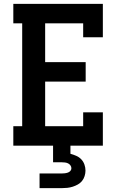

<svg xmlns="http://www.w3.org/2000/svg" viewBox="-20 -755 640 995"><path d="M49 0V-101H95V-634H49V-735H513V-562H411V-634H214V-433H424V-332H214V-101H411V-173H513V0ZM185 220V144H300Q308 144 316 143Q324 142 331.5 139.5Q339 137 344.5 131Q350 125 350 117Q350 109 345 102Q340 95 332.5 91.5Q325 88 316.5 87Q308 86 300 86H255V0H345V42Q360 46 375 52.5Q390 59 401 70.5Q412 82 417.5 97.5Q423 113 423 129Q423 143 418.5 157.5Q414 172 405 183Q396 194 383.5 201Q371 208 357 212.5Q343 217 328.5 218.5Q314 220 300 220Z"/></svg>

Font: Iosevka Plex Etoile
Style: Bold
Weight: 700
Designer: Belleve Invis
Foundry: Belleve Invis
Version: Version 25.1.1; ttfautohint (v1.8.4)